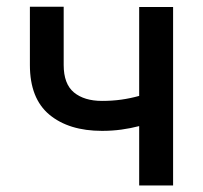

<svg xmlns="http://www.w3.org/2000/svg" viewBox="-20 -567 620 587"><path d="M509.2 0H405.5V-181.5Q379.6 -174.7 351.2 -170.8Q322.8 -166.9 291.9 -166.9Q190.7 -166.9 131 -216.4Q71.4 -266 71.4 -368.3V-546.5H174.7V-368.3Q174.7 -310.4 206.1 -284.4Q237.6 -258.5 291.9 -258.5Q323.2 -258.5 350.9 -262.4Q378.6 -266.3 405.5 -273.8V-545.5H509.2Z"/></svg>

Font: Linik Sans Medium
Style: Regular
Weight: 500
Designer: Rasmus Andersson (font), Cristiano Sobral (main changes)
Foundry: rsms
Version: Version 3.018;June 1, 2022;FontCreator 14.0.0.2814 64-bit; t